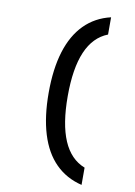

<svg xmlns="http://www.w3.org/2000/svg" viewBox="-114 -1005 879 1250"><g transform="rotate(10 325.0 -380.0)"><path d="M516 -820Q421 -783 374 -673.5Q327 -564 327 -380Q327 -196 374 -86.5Q421 23 516 60V174Q413 149 342.5 78.5Q272 8 236.5 -107.5Q201 -223 201 -380Q201 -538 236.5 -653Q272 -768 342.5 -839Q413 -910 516 -934Z"/></g></svg>

Font: Martian Mono SemiCondensed Medium
Style: Regular
Weight: 500
Width: 4
Designer: Roman Shamin
Foundry: Evil Martians
Version: Version 1.000